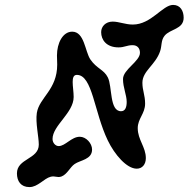

<svg xmlns="http://www.w3.org/2000/svg" viewBox="-20 -732 768 782"><path d="M541 -210C541 -163 574 -133 574 -88C574 -62 559 -45 537 -45C496 -45 447 -102 419 -160C363 -276 357 -427 293 -427C279 -427 276 -414 276 -398C276 -380 280 -357 280 -337C280 -272 194 -221 194 -166C194 -150 206 -137 219 -137C246 -137 271 -175 305 -175C331 -175 355 -148 355 -123C355 -82 307 -80 284 -64C265 -51 254 -22 230 -13C212 -7 205 -17 186 -12C159 -5 134 30 100 30C65 30 49 6 49 -26C49 -87 138 -83 138 -143C138 -175 124 -232 130 -272C140 -335 213 -366 213 -469L212 -506C212 -557 236 -603 274 -603C324 -603 326 -523 348 -490C374 -452 403 -449 419 -417C438 -380 425 -279 473 -279C491 -279 496 -297 496 -317C496 -345 481 -375 481 -410C481 -449 550 -482 550 -517C550 -536 539 -548 520 -548C497 -548 487 -539 463 -539C413 -539 392 -570 392 -601C392 -624 410 -644 439 -644C465 -644 490 -632 521 -632C596 -632 642 -712 685 -712C715 -712 728 -687 728 -660C728 -612 673 -615 650 -586C635 -567 640 -546 632 -523C613 -467 560 -443 560 -395C560 -363 571 -345 571 -310C571 -269 541 -249 541 -210Z"/></svg>

Font: PicNic
Style: Regular
Weight: 400
Designer: Mariel Nils
Foundry: Velvetyne Type Foundry
Version: Version 2.000;Glyphs 3.2.3 (3260)